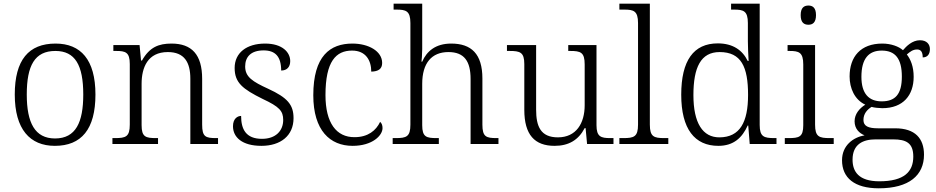

<svg xmlns="http://www.w3.org/2000/svg" viewBox="-20 -780 5071 1040"><path d="M277 10C421 10 497 -80 497 -268C497 -457 417 -544 281 -544C135 -544 60 -455 60 -268C60 -80 142 10 277 10ZM278 -30C169 -30 125 -115 125 -268C125 -425 168 -504 280 -504C387 -504 431 -427 431 -268C431 -118 391 -30 278 -30Z M589 0H836V-32H826C769 -32 747 -38 747 -102V-326C747 -414 780 -498 889 -498C979 -498 1011 -442 1011 -354V0H1161V-32H1151C1093 -32 1075 -39 1075 -105V-353C1075 -485 1018 -544 909 -544C840 -544 790 -525 749 -452H744L736 -536H594V-504H609C660 -504 683 -497 683 -433V-105C683 -39 661 -32 603 -32H589Z M1396 10C1500 10 1570 -45 1570 -140C1570 -213 1537 -251 1433 -299C1348 -338 1308 -363 1308 -420C1308 -471 1338 -507 1408 -507C1471 -507 1503 -474 1503 -398C1535 -398 1552 -418 1552 -449C1552 -497 1509 -544 1416 -544C1316 -544 1251 -494 1251 -412C1251 -332 1294 -298 1403 -244C1493 -202 1514 -179 1514 -130C1514 -72 1474 -28 1399 -28C1312 -28 1286 -80 1286 -152C1267 -152 1242 -138 1242 -96C1242 -37 1291 10 1396 10Z M1890 10C1997 10 2052 -46 2052 -86C2052 -101 2048 -112 2039 -120C2017 -73 1973 -37 1901 -37C1802 -36 1743 -114 1743 -265C1743 -448 1800 -506 1887 -506C1962 -506 1991 -452 1991 -392C2030 -393 2050 -407 2050 -439C2050 -503 1976 -544 1889 -544C1768 -544 1677 -477 1677 -264C1677 -73 1768 10 1890 10Z M2107 0H2357V-32H2346C2289 -32 2267 -38 2267 -102V-326C2267 -438 2318 -498 2409 -498C2495 -498 2529 -448 2529 -352V0H2680V-32H2670C2613 -32 2593 -39 2593 -105V-355C2593 -488 2533 -544 2424 -544C2339 -544 2291 -502 2267 -446H2263C2264 -451 2267 -486 2267 -514V-760H2112V-728H2127C2179 -728 2203 -721 2203 -655V-105C2203 -39 2181 -32 2123 -32H2107Z M2984 10C3060 10 3113 -21 3147 -86H3152L3160 0H3303V-32H3286C3235 -32 3211 -39 3211 -102V-536H3058V-504H3068C3125 -504 3147 -497 3147 -431V-210C3147 -112 3101 -36 3002 -36C2908 -36 2884 -96 2884 -186V-536H2726V-504H2740C2797 -504 2820 -497 2820 -433V-185C2820 -50 2876 10 2984 10Z M3335 0H3600V-32H3579C3522 -32 3500 -39 3500 -105V-760H3335V-728H3361C3412 -728 3436 -721 3436 -655V-105C3436 -39 3414 -32 3356 -32H3335Z M3871 10C3954 10 4000 -34 4030 -100H4033L4041 0H4186V-32H4175C4118 -32 4095 -39 4095 -103V-760H3940V-728H3956C4007 -728 4031 -721 4031 -655V-557C4031 -526 4033 -485 4035 -450H4030C4002 -508 3950 -545 3868 -545C3737 -545 3670 -452 3670 -267C3670 -81 3743 10 3871 10ZM3878 -36C3786 -35 3736 -114 3736 -265C3736 -415 3776 -498 3878 -498C3995 -498 4032 -418 4032 -266C4032 -118 3988 -37 3878 -36Z M4359 -646C4382 -646 4400 -658 4400 -698C4400 -738 4382 -750 4359 -750C4335 -750 4317 -738 4317 -698C4317 -658 4335 -646 4359 -646ZM4231 0H4496V-32H4475C4417 -32 4395 -39 4395 -105V-536H4246V-504H4256C4307 -504 4331 -497 4331 -431V-102C4331 -38 4309 -32 4251 -32H4231Z M4740 240C4905 240 4985 169 4985 58C4985 -30 4937 -85 4829 -85H4736C4683 -85 4657 -97 4657 -130C4657 -164 4677 -186 4701 -201C4713 -197 4743 -194 4759 -194C4873 -194 4929 -265 4929 -364C4929 -419 4913 -458 4892 -485C4911 -501 4925 -512 4948 -512C4971 -512 4978 -494 4978 -469C5005 -469 5017 -488 5017 -514C5017 -540 5000 -562 4963 -562C4921 -562 4889 -529 4871 -508C4849 -528 4807 -544 4759 -544C4642 -544 4582 -473 4582 -366C4582 -302 4609 -240 4667 -213C4635 -193 4609 -162 4609 -123C4609 -82 4635 -58 4663 -47C4601 -36 4541 8 4541 88C4541 183 4608 240 4740 240ZM4756 -231C4686 -231 4646 -273 4646 -364C4646 -462 4685 -506 4756 -506C4829 -506 4865 -463 4865 -365C4865 -269 4829 -231 4756 -231ZM4743 202C4631 202 4598 149 4598 85C4598 0 4656 -25 4723 -25H4818C4889 -25 4927 -5 4927 68C4927 150 4878 202 4743 202Z"/></svg>

Font: Noto Serif Light
Style: Regular
Weight: 300
Designer: Monotype Design Team
Foundry: Monotype Imaging Inc.
Version: Version 2.013